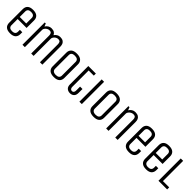

<svg xmlns="http://www.w3.org/2000/svg" viewBox="440 -2304 3958 3958"><g transform="rotate(45 2419.0 -325.0)"><path d="M345 -180H415V-125Q415 -60 375 -22.5Q335 15 251 15Q167 15 126 -22.5Q85 -60 85 -125V-525Q85 -590 125 -627.5Q165 -665 249 -665Q333 -665 374 -627.5Q415 -590 415 -525V-305H155V-125Q155 -88 178.5 -66.5Q202 -45 251 -45Q299 -45 322 -66.5Q345 -88 345 -125ZM155 -365H345V-525Q345 -563 321.5 -584Q298 -605 249 -605Q201 -605 178 -584Q155 -563 155 -525Z M600 0V-650H630L655 -586Q675 -621 709 -643Q743 -665 784 -665Q838 -665 869 -645Q900 -625 913 -592Q934 -624 966.5 -644.5Q999 -665 1039 -665Q1092 -665 1122.5 -646.5Q1153 -628 1166.5 -596.5Q1180 -565 1180 -525V0H1110V-525Q1110 -559 1096 -582Q1082 -605 1038 -605Q1009 -605 983 -588.5Q957 -572 941 -548.5Q925 -525 925 -505V0H855V-525Q855 -559 841 -582Q827 -605 783 -605Q754 -605 728 -589Q702 -573 686 -550.5Q670 -528 670 -508V0Z M1695 -125Q1695 -60 1653.5 -22.5Q1612 15 1526 15Q1440 15 1397.5 -22.5Q1355 -60 1355 -125V-525Q1355 -590 1396.5 -627.5Q1438 -665 1524 -665Q1610 -665 1652.5 -627.5Q1695 -590 1695 -525ZM1625 -525Q1625 -563 1600 -584Q1575 -605 1524 -605Q1474 -605 1449.5 -584Q1425 -563 1425 -525V-125Q1425 -88 1450 -66.5Q1475 -45 1526 -45Q1576 -45 1600.5 -66.5Q1625 -88 1625 -125Z M2090 -650V-590H1940V-111Q1940 -84 1954 -64.5Q1968 -45 1996 -45Q2023 -45 2036.5 -64.5Q2050 -84 2050 -111V-230H2120V-115Q2120 -50 2085.5 -17.5Q2051 15 1996 15Q1941 15 1905.5 -17.5Q1870 -50 1870 -115V-650Z M2260 0V-650H2330V0Z M2855 -125Q2855 -60 2813.5 -22.5Q2772 15 2686 15Q2600 15 2557.5 -22.5Q2515 -60 2515 -125V-525Q2515 -590 2556.5 -627.5Q2598 -665 2684 -665Q2770 -665 2812.5 -627.5Q2855 -590 2855 -525ZM2785 -525Q2785 -563 2760 -584Q2735 -605 2684 -605Q2634 -605 2609.5 -584Q2585 -563 2585 -525V-125Q2585 -88 2610 -66.5Q2635 -45 2686 -45Q2736 -45 2760.5 -66.5Q2785 -88 2785 -125Z M3040 0V-650H3070L3095 -585Q3116 -620 3150.5 -642.5Q3185 -665 3228 -665Q3283 -665 3315 -646.5Q3347 -628 3361 -596.5Q3375 -565 3375 -525V0H3305V-525Q3305 -559 3290.5 -582Q3276 -605 3229 -605Q3198 -605 3170.5 -588.5Q3143 -572 3126.5 -548.5Q3110 -525 3110 -505V0Z M3810 -180H3880V-125Q3880 -60 3840 -22.5Q3800 15 3716 15Q3632 15 3591 -22.5Q3550 -60 3550 -125V-525Q3550 -590 3590 -627.5Q3630 -665 3714 -665Q3798 -665 3839 -627.5Q3880 -590 3880 -525V-305H3620V-125Q3620 -88 3643.5 -66.5Q3667 -45 3716 -45Q3764 -45 3787 -66.5Q3810 -88 3810 -125ZM3620 -365H3810V-525Q3810 -563 3786.5 -584Q3763 -605 3714 -605Q3666 -605 3643 -584Q3620 -563 3620 -525Z M4310 -180H4380V-125Q4380 -60 4340 -22.5Q4300 15 4216 15Q4132 15 4091 -22.5Q4050 -60 4050 -125V-525Q4050 -590 4090 -627.5Q4130 -665 4214 -665Q4298 -665 4339 -627.5Q4380 -590 4380 -525V-305H4120V-125Q4120 -88 4143.5 -66.5Q4167 -45 4216 -45Q4264 -45 4287 -66.5Q4310 -88 4310 -125ZM4120 -365H4310V-525Q4310 -563 4286.5 -584Q4263 -605 4214 -605Q4166 -605 4143 -584Q4120 -563 4120 -525Z M4565 -650H4635V-60H4818V0H4565Z"/></g></svg>

Font: Unica One
Style: Regular
Weight: 400
Designer: Eduardo Rodriguez Tunni
Foundry: Eduardo Rodriguez Tunni
Version: Version 2.000; ttfautohint (v1.8.4.7-5d5b);gftools[0.9.23]